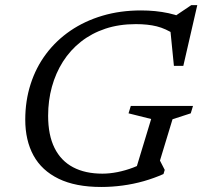

<svg xmlns="http://www.w3.org/2000/svg" viewBox="-20 -734 805 764"><path d="M387.5 -43Q416 -43 447.5 -49.2Q479 -55.5 509.5 -67Q540 -78.5 564.5 -95L514 -38L581.5 -260.5L491.5 -283L500.5 -312.5H748L739 -283L666.5 -259.5L616.5 -95L635.5 -58L630.5 -41.5Q593.5 -25 552.2 -13.2Q511 -1.5 468.2 4.2Q425.5 10 383 10Q280.5 10 213.2 -22.8Q146 -55.5 113.2 -115.5Q80.5 -175.5 80.5 -258Q80.5 -333 101.8 -399.2Q123 -465.5 163.2 -519.2Q203.5 -573 260.2 -611.8Q317 -650.5 387.8 -671.5Q458.5 -692.5 541 -692.5Q570 -692.5 597.5 -689.8Q625 -687 650.8 -681.5Q676.5 -676 701 -666.5L672 -667L741 -713.5H765L709.5 -472H672L657 -622.5L676.5 -596Q639 -620.5 603.5 -629.2Q568 -638 520.5 -638Q454 -638 399.2 -619.8Q344.5 -601.5 302 -568Q259.5 -534.5 230.5 -488.8Q201.5 -443 186.5 -388.5Q171.5 -334 171.5 -273.5Q171.5 -196.5 197 -145.2Q222.5 -94 270.8 -68.5Q319 -43 387.5 -43Z"/></svg>

Font: Newsreader
Style: Italic
Weight: 400
Italic angle: -17°
Designer: Hugues Gentile
Foundry: Production Type
Version: Version 1.003